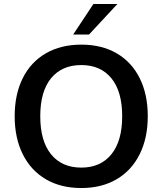

<svg xmlns="http://www.w3.org/2000/svg" viewBox="-20 -939 819 968"><path d="M54 -353Q54 -463 94.5 -544.5Q135 -626 211 -670Q287 -714 390 -714Q493 -714 568.5 -670Q644 -626 684.5 -544.5Q725 -463 725 -353Q725 -243 684 -161Q643 -79 567.5 -35Q492 9 390 9Q287 9 211.5 -35Q136 -79 95 -161Q54 -243 54 -353ZM596 -353Q596 -478 541.5 -544.5Q487 -611 390 -611Q292 -611 237.5 -544.5Q183 -478 183 -353Q183 -228 237.5 -161Q292 -94 390 -94Q487 -94 541.5 -161Q596 -228 596 -353ZM429 -765H349L451 -919H572Z"/></svg>

Font: wassup Sans
Style: Bold
Weight: 700
Version: Version 2.001